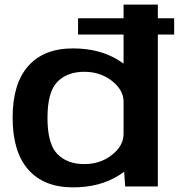

<svg xmlns="http://www.w3.org/2000/svg" viewBox="-20 -805 772 829"><path d="M317 -656H732V-726H317ZM520.5 0H661.5V-785H513.5V-99ZM295 4Q412 4 495 -49Q578 -102 578 -155.5L513.5 -227Q513.5 -175.5 463.2 -136Q413 -96.5 344 -96.5Q270.5 -96.5 227.8 -139.8Q185 -183 185 -296Q185 -408.5 227.8 -451.8Q270.5 -495 344 -495Q413 -495 463.2 -455.8Q513.5 -416.5 513.5 -366L578 -436.5Q578 -490 495 -543Q412 -596 295 -596Q169.5 -596 102 -520Q34.5 -444 34.5 -297Q34.5 -149.5 102 -72.8Q169.5 4 295 4Z"/></svg>

Font: Anybody SemiExpanded SemiBold
Style: Regular
Weight: 600
Width: 6
Designer: Tyler Finck
Foundry: Etcetera Type Company
Version: Version 1.113;gftools[0.9.25]